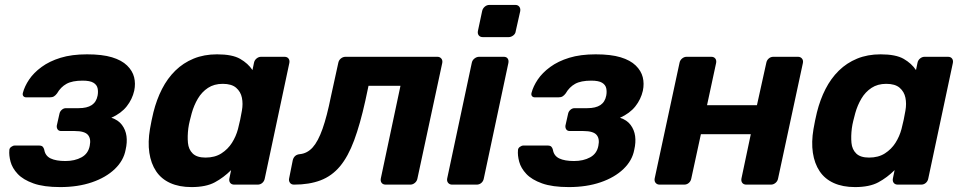

<svg xmlns="http://www.w3.org/2000/svg" viewBox="-20 -751 3917 781"><path d="M225 10Q158 10 116 -5Q74 -20 52 -43.5Q30 -67 23 -93Q16 -119 18 -140Q18 -148 25.5 -153.5Q33 -159 40 -159H138Q149 -159 153.5 -154.5Q158 -150 160 -142Q164 -117 186 -106.5Q208 -96 246 -96Q284 -96 311.5 -111Q339 -126 345 -158Q351 -187 337.5 -202.5Q324 -218 284 -218H229Q219 -218 214.5 -224.5Q210 -231 211 -240L222 -289Q224 -298 231.5 -304.5Q239 -311 248 -311H300Q334 -311 353 -323.5Q372 -336 377 -362Q380 -378 377 -392Q374 -406 360 -414.5Q346 -423 316 -423Q274 -423 250.5 -410Q227 -397 212 -371Q206 -363 199.5 -359Q193 -355 182 -355H87Q79 -355 75 -360Q71 -365 73 -373Q80 -400 98.5 -427.5Q117 -455 149 -478.5Q181 -502 226.5 -516Q272 -530 334 -530Q396 -530 435.5 -518Q475 -506 497 -484.5Q519 -463 525.5 -437Q532 -411 526 -382Q518 -347 495.5 -318.5Q473 -290 433 -272Q461 -263 476 -243Q491 -223 494.5 -197.5Q498 -172 491 -142Q483 -98 447 -63.5Q411 -29 354 -9.5Q297 10 225 10Z M759 10Q709 10 672.5 -6.5Q636 -23 615 -54.5Q594 -86 587.5 -129.5Q581 -173 590 -226Q593 -245 596.5 -260.5Q600 -276 604 -294Q617 -346 639 -389Q661 -432 693 -463.5Q725 -495 767.5 -512.5Q810 -530 863 -530Q925 -530 957 -511.5Q989 -493 1007 -466L1013 -495Q1015 -506 1023.5 -513Q1032 -520 1042 -520H1137Q1148 -520 1153.5 -513Q1159 -506 1157 -495L1057 -25Q1055 -14 1047 -7Q1039 0 1028 0H933Q922 0 916.5 -7Q911 -14 913 -25L920 -59Q890 -29 854 -9.5Q818 10 759 10ZM816 -110Q854 -110 880.5 -127Q907 -144 923.5 -170Q940 -196 948 -226Q953 -245 957 -264Q961 -283 964 -301Q969 -329 964 -353.5Q959 -378 940.5 -394Q922 -410 886 -410Q851 -410 826 -393.5Q801 -377 785 -350Q769 -323 760 -291Q756 -276 752 -260Q748 -244 746 -229Q742 -197 744.5 -170Q747 -143 764 -126.5Q781 -110 816 -110Z M1176 0Q1165 0 1159.5 -7.5Q1154 -15 1156 -25L1171 -100Q1177 -122 1200 -124Q1230 -127 1252 -151.5Q1274 -176 1292 -227Q1310 -278 1326 -358L1356 -495Q1358 -506 1366.5 -513Q1375 -520 1386 -520H1759Q1769 -520 1775 -513Q1781 -506 1779 -495L1678 -25Q1676 -14 1667.5 -7Q1659 0 1649 0H1549Q1538 0 1532.5 -7Q1527 -14 1529 -25L1609 -402H1479L1466 -341Q1445 -246 1420.5 -180Q1396 -114 1363 -74.5Q1330 -35 1284 -17.5Q1238 0 1176 0Z M1819 0Q1809 0 1803 -7Q1797 -14 1799 -25L1899 -495Q1901 -506 1910 -513Q1919 -520 1929 -520H2029Q2040 -520 2045 -513Q2050 -506 2048 -495L1948 -25Q1946 -14 1938 -7Q1930 0 1919 0ZM1944 -600Q1933 -600 1927.5 -607Q1922 -614 1924 -625L1941 -705Q1943 -716 1951.5 -723.5Q1960 -731 1971 -731H2076Q2087 -731 2092.5 -723.5Q2098 -716 2096 -705L2078 -625Q2077 -614 2068 -607Q2059 -600 2049 -600Z M2294 10Q2227 10 2185 -5Q2143 -20 2121 -43.5Q2099 -67 2092 -93Q2085 -119 2087 -140Q2087 -148 2094.5 -153.5Q2102 -159 2109 -159H2207Q2218 -159 2222.5 -154.5Q2227 -150 2229 -142Q2233 -117 2255 -106.5Q2277 -96 2315 -96Q2353 -96 2380.5 -111Q2408 -126 2414 -158Q2420 -187 2406.5 -202.5Q2393 -218 2353 -218H2298Q2288 -218 2283.5 -224.5Q2279 -231 2280 -240L2291 -289Q2293 -298 2300.5 -304.5Q2308 -311 2317 -311H2369Q2403 -311 2422 -323.5Q2441 -336 2446 -362Q2449 -378 2446 -392Q2443 -406 2429 -414.5Q2415 -423 2385 -423Q2343 -423 2319.5 -410Q2296 -397 2281 -371Q2275 -363 2268.5 -359Q2262 -355 2251 -355H2156Q2148 -355 2144 -360Q2140 -365 2142 -373Q2149 -400 2167.5 -427.5Q2186 -455 2218 -478.5Q2250 -502 2295.5 -516Q2341 -530 2403 -530Q2465 -530 2504.5 -518Q2544 -506 2566 -484.5Q2588 -463 2594.5 -437Q2601 -411 2595 -382Q2587 -347 2564.5 -318.5Q2542 -290 2502 -272Q2530 -263 2545 -243Q2560 -223 2563.5 -197.5Q2567 -172 2560 -142Q2552 -98 2516 -63.5Q2480 -29 2423 -9.5Q2366 10 2294 10Z M2663 0Q2653 0 2647 -7Q2641 -14 2643 -25L2744 -495Q2746 -506 2754.5 -513Q2763 -520 2773 -520H2873Q2884 -520 2889.5 -513Q2895 -506 2893 -495L2856 -323H3059L3097 -495Q3099 -506 3107 -513Q3115 -520 3126 -520H3226Q3236 -520 3242 -513Q3248 -506 3246 -495L3145 -25Q3143 -14 3134.5 -7Q3126 0 3116 0H3016Q3005 0 2999.5 -7Q2994 -14 2996 -25L3034 -205H2831L2792 -25Q2790 -14 2782 -7Q2774 0 2763 0Z M3458 10Q3408 10 3371.5 -6.5Q3335 -23 3314 -54.5Q3293 -86 3286.5 -129.5Q3280 -173 3289 -226Q3292 -245 3295.5 -260.5Q3299 -276 3303 -294Q3316 -346 3338 -389Q3360 -432 3392 -463.5Q3424 -495 3466.5 -512.5Q3509 -530 3562 -530Q3624 -530 3656 -511.5Q3688 -493 3706 -466L3712 -495Q3714 -506 3722.5 -513Q3731 -520 3741 -520H3836Q3847 -520 3852.5 -513Q3858 -506 3856 -495L3756 -25Q3754 -14 3746 -7Q3738 0 3727 0H3632Q3621 0 3615.5 -7Q3610 -14 3612 -25L3619 -59Q3589 -29 3553 -9.5Q3517 10 3458 10ZM3515 -110Q3553 -110 3579.5 -127Q3606 -144 3622.5 -170Q3639 -196 3647 -226Q3652 -245 3656 -264Q3660 -283 3663 -301Q3668 -329 3663 -353.5Q3658 -378 3639.5 -394Q3621 -410 3585 -410Q3550 -410 3525 -393.5Q3500 -377 3484 -350Q3468 -323 3459 -291Q3455 -276 3451 -260Q3447 -244 3445 -229Q3441 -197 3443.5 -170Q3446 -143 3463 -126.5Q3480 -110 3515 -110Z"/></svg>

Font: Rubik SemiBold
Style: Italic
Weight: 600
Italic angle: -12°
Designer: Hubert and Fischer
Foundry: Hubert and Fischer
Version: Version 2.300;gftools[0.9.30]